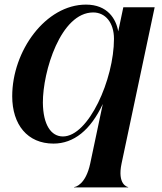

<svg xmlns="http://www.w3.org/2000/svg" viewBox="-20 -613 705 833"><path d="M212 10C300 10 373 -48.5 426 -162L371.5 96C352 188 307.5 198.5 301.5 198.5V200H536V198.5C533 198.5 488 188 507.5 96L651 -581.5H515L493 -477C483.5 -530.5 447 -593 353 -593C178.5 -593 33 -393 33 -195.5C33 -72.5 99 10 212 10ZM253 -21C201.5 -21 167 -71.5 166 -167.5C165.5 -302.5 243 -559 384.5 -559C436.5 -559 474.5 -515.5 474.5 -444.5C474.5 -269 364.5 -21 253 -21Z"/></svg>

Font: Beautique Display
Style: Bold
Weight: 700
Italic angle: -12°
Designer: Nhat-Quang Ngo
Version: Version 1.100;Glyphs 3.2.3 (3260)